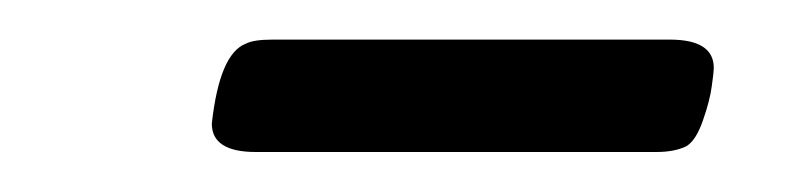

<svg xmlns="http://www.w3.org/2000/svg" viewBox="-20 -263 398 96"><path d="M85.9 -201.2Q89.8 -236.3 103 -241.2Q106.9 -243.2 116.2 -243.2H314.9Q336.9 -243.2 336.9 -229Q336.9 -227.1 335.9 -220Q335 -212.9 331.5 -202.9Q328.1 -192.9 323.2 -189.9Q317.4 -187 308.1 -187H107.9Q85.9 -187 85.9 -201.2Z"/></svg>

Font: CMU Classical Serif
Style: Italic
Weight: 500
Italic angle: -14.04°
Version: Version 0.7.0